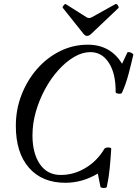

<svg xmlns="http://www.w3.org/2000/svg" viewBox="-20 -899 685 958"><path d="M513 33Q512 37 504.5 38.5Q497 40 489 38Q481 36 481 32L468 -33Q391 13 306 13Q190 13 124.5 -62Q59 -137 59 -271Q59 -353 87.5 -426Q116 -499 165.5 -555.5Q215 -612 280 -644Q345 -676 418 -676Q531 -676 589 -581L615 -636Q616 -640 624 -639Q632 -638 639 -633.5Q646 -629 645 -625Q634 -577 621 -528Q608 -479 589 -437Q587 -430 572 -431.5Q557 -433 557 -440Q558 -531 523.5 -585Q489 -639 431 -639Q391 -639 350 -615Q309 -591 271.5 -549.5Q234 -508 205 -454.5Q176 -401 159 -342Q142 -283 142 -224Q142 -134 179 -80Q216 -26 283 -26Q349 -26 407.5 -61.5Q466 -97 501 -157Q504 -161 512 -162.5Q520 -164 527.5 -162.5Q535 -161 535 -156Q532 -108 527.5 -60.5Q523 -13 513 33ZM414 -720Q404 -720 396 -731L294 -859Q290 -862 297 -871.5Q304 -881 309 -878L410 -814Q417 -809 425 -809Q432 -809 440 -814L555 -878Q562 -882 568.5 -871.5Q575 -861 570 -858L434 -729Q425 -720 414 -720Z"/></svg>

Font: Junicode Two Beta Condensed Medium
Style: Italic
Weight: 500
Width: 3
Italic angle: -9°
Version: Version 1.053; ttfautohint (v1.8.4)